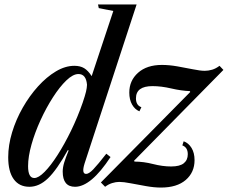

<svg xmlns="http://www.w3.org/2000/svg" viewBox="-20 -831 1026 865"><path d="M112.5 10.5Q66.5 10.5 41.8 -23.8Q17 -58 17 -122.5Q17 -177 34.5 -234.8Q52 -292.5 82.5 -346Q113 -399.5 151.5 -442Q190 -484.5 232 -509.5Q274 -534.5 315 -534.5Q341.5 -534.5 359.2 -523.8Q377 -513 393 -488L490.5 -781.5L425 -794.5L421.5 -811H595.5L361 -94.5Q346.5 -47.5 368 -47.5Q380.5 -47.5 400.2 -68Q420 -88.5 459 -138.5L478 -123.5Q390 10.5 318 10.5Q262.5 10.5 262.5 -58Q262.5 -76.5 269.2 -98.8Q276 -121 289 -152.5L286 -155.5Q236 -65.5 196.2 -27.5Q156.5 10.5 112.5 10.5ZM134.5 -29Q153.5 -29 181 -56.8Q208.5 -84.5 239.2 -132.5Q270 -180.5 299.8 -241.5Q329.5 -302.5 352.5 -368.5Q363.5 -401 367.5 -418Q371.5 -435 372 -449Q368 -497.5 333.5 -497.5Q309 -497.5 279 -468.8Q249 -440 218.8 -393Q188.5 -346 163 -290.5Q137.5 -235 122 -180.2Q106.5 -125.5 106.5 -82.5Q106.5 -29 134.5 -29ZM453.5 10.5 434.5 -9 837 -416.5 835.5 -420.5Q796.5 -422 751.5 -432.5Q706.5 -443 667 -443Q592.5 -443 592.5 -388Q592.5 -356.5 617 -348L608 -329.5Q587.5 -338 575 -360Q562.5 -382 562.5 -414Q562.5 -468 602 -503.2Q641.5 -538.5 709.5 -538.5Q742 -538.5 779.2 -532Q816.5 -525.5 849.5 -518.8Q882.5 -512 902.5 -512Q919 -512 935.8 -517Q952.5 -522 969 -534.5L986.5 -516L584 -107L586 -103Q626.5 -103 669.5 -92Q712.5 -81 751 -81Q790 -81 808 -95.5Q826 -110 826 -136Q826 -167 801.5 -176L807.5 -194.5Q829 -187 842.8 -164.8Q856.5 -142.5 856.5 -109.5Q856.5 -54.5 816.8 -20.2Q777 14 705 14Q674.5 14 638 7.5Q601.5 1 569 -5.2Q536.5 -11.5 517.5 -11.5Q502 -11.5 485.2 -6.2Q468.5 -1 453.5 10.5Z"/></svg>

Font: Libre Caslon Condensed Medium Italic
Style: Regular
Weight: 500
Italic angle: -22.583°
Designer: Pablo Impallari, Rodrigo Fuenzalida, Katja Schimmel, Ertekin Erdin
Foundry: Pablo Impallari, Rodrigo Fuenzalida
Version: Version 2.000; ttfautohint (v1.8.4.7-5d5b);gftools[0.9.33]